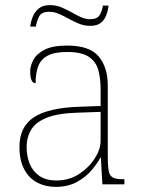

<svg xmlns="http://www.w3.org/2000/svg" viewBox="-20 -720 557 750"><path d="M197 10Q158 10 126 -6.5Q94 -23 75 -58Q56 -93 56 -146Q56 -225 112.5 -262Q169 -299 290 -303L373 -306V-371Q373 -414 364 -446.5Q355 -479 327 -498Q299 -517 242 -517Q193 -517 166 -502.5Q139 -488 129 -460.5Q119 -433 119 -395Q109 -395 103.5 -406Q98 -417 98 -441Q98 -462 110 -485.5Q122 -509 153.5 -525.5Q185 -542 242 -542Q330 -542 365.5 -499.5Q401 -457 401 -386V-110Q401 -73 404.5 -53.5Q408 -34 420 -27Q432 -20 459 -20H466V0H380L374 -104H372Q361 -83 338.5 -56Q316 -29 281 -9.5Q246 10 197 10ZM201 -15Q250 -15 288.5 -40Q327 -65 350 -101Q373 -137 373 -170V-283L287 -280Q209 -278 165 -261Q121 -244 102.5 -214.5Q84 -185 84 -145Q84 -111 95.5 -81.5Q107 -52 133 -33.5Q159 -15 201 -15ZM332 -619Q309 -619 288.5 -627.5Q268 -636 249 -646.5Q230 -657 211 -665.5Q192 -674 172 -674Q142 -674 132.5 -655Q123 -636 120 -616H98Q100 -634 107.5 -653.5Q115 -673 131 -686.5Q147 -700 174 -700Q199 -700 219.5 -691.5Q240 -683 258.5 -672.5Q277 -662 295 -653.5Q313 -645 332 -645Q360 -645 369.5 -661.5Q379 -678 382 -698H404Q402 -679 395 -660.5Q388 -642 373.5 -630.5Q359 -619 332 -619Z"/></svg>

Font: Noto Serif Bengali Thin
Style: Regular
Weight: 250
Version: Version 2.003